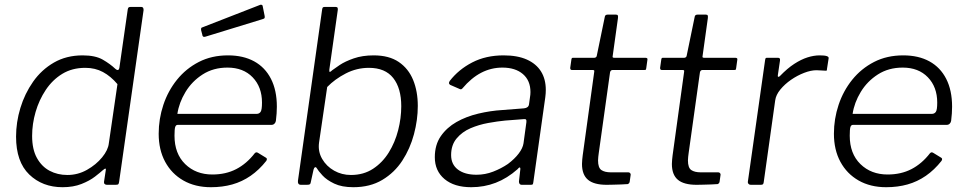

<svg xmlns="http://www.w3.org/2000/svg" viewBox="-20 -771 4032 801"><path d="M426 0Q420 0 416.5 -3.5Q413 -7 414 -13L421 -59Q423 -67 420 -67.5Q417 -68 409 -61Q398 -51 376 -34Q354 -17 320 -3.5Q286 10 241 10Q157 10 102 -43Q47 -96 47 -201Q47 -261 65 -320.5Q83 -380 118 -430Q153 -480 205 -510Q257 -540 325 -540Q378 -540 409 -522Q440 -504 461 -484Q469 -477 473.5 -479.5Q478 -482 479 -495L513 -732Q514 -738 516.5 -740Q519 -742 524 -742H570Q579 -742 579 -729L477 -13Q476 -5 473.5 -2.5Q471 0 462 0ZM470 -420Q442 -453 409.5 -470.5Q377 -488 336 -488Q281 -488 240 -463Q199 -438 171 -396Q143 -354 128.5 -304Q114 -254 114 -204Q114 -148 134 -112Q154 -76 187 -58.5Q220 -41 261 -41Q305 -41 343 -62.5Q381 -84 406 -114.5Q431 -145 434 -173Z M860 10Q794 10 745 -18Q696 -46 669 -96Q642 -146 642 -213Q642 -275 661.5 -333.5Q681 -392 718.5 -438.5Q756 -485 809.5 -512.5Q863 -540 931 -540Q995 -540 1040.5 -515Q1086 -490 1110.5 -442Q1135 -394 1135 -326Q1135 -312 1134 -297.5Q1133 -283 1131 -267Q1130 -260 1125 -255Q1120 -250 1112 -250H721Q714 -250 711 -241.5Q708 -233 708 -205Q708 -130 752.5 -86.5Q797 -43 866 -43Q922 -43 965.5 -65.5Q1009 -88 1043 -132Q1047 -136 1050.5 -135.5Q1054 -135 1057 -133L1088 -114Q1097 -110 1091 -100Q1061 -62 1025.5 -37.5Q990 -13 949 -1.5Q908 10 860 10ZM1051 -296Q1061 -296 1067 -304Q1073 -312 1073 -343Q1073 -408 1034 -448.5Q995 -489 929 -489Q870 -489 825.5 -460.5Q781 -432 754 -387.5Q727 -343 720 -296ZM1076 -745 1084 -705Q1085 -700 1084 -696.5Q1083 -693 1075 -691L837 -618Q831 -616 827.5 -618.5Q824 -621 824 -626L819 -645Q818 -655 822 -656L1066 -751Q1069 -752 1072.5 -750.5Q1076 -749 1076 -745Z M1236 0Q1228 0 1225 -4.5Q1222 -9 1223 -17L1324 -732Q1325 -738 1327 -740Q1329 -742 1334 -742H1381Q1387 -742 1388.5 -738Q1390 -734 1389 -728L1354 -481Q1353 -471 1356 -471Q1359 -471 1366 -478Q1375 -485 1397.5 -500Q1420 -515 1456 -527.5Q1492 -540 1539 -540Q1603 -540 1643.5 -512.5Q1684 -485 1703.5 -437.5Q1723 -390 1723 -329Q1723 -271 1707 -211Q1691 -151 1658.5 -101Q1626 -51 1575 -20.5Q1524 10 1454 10Q1406 10 1374.5 -5Q1343 -20 1325.5 -39Q1308 -58 1301 -70Q1298 -75 1294 -73Q1290 -71 1288 -63L1277 -13Q1276 -5 1273 -2.5Q1270 0 1260 0ZM1311 -176Q1306 -139 1324 -108Q1342 -77 1374 -59Q1406 -41 1444 -41Q1497 -41 1536.5 -67Q1576 -93 1602 -135Q1628 -177 1641 -227.5Q1654 -278 1654 -328Q1654 -403 1620.5 -445.5Q1587 -488 1519 -488Q1468 -488 1422.5 -464.5Q1377 -441 1345 -408Z M2139 -65Q2096 -27 2048 -8.5Q2000 10 1946 10Q1875 10 1834.5 -24Q1794 -58 1794 -115Q1794 -167 1819 -203Q1844 -239 1884.5 -262Q1925 -285 1975.5 -297Q2026 -309 2076 -312L2166 -319Q2185 -321 2187 -336L2191 -365Q2192 -370 2192.5 -376Q2193 -382 2193 -387Q2193 -435 2161.5 -462Q2130 -489 2076 -489Q2029 -489 1987.5 -467.5Q1946 -446 1909 -402Q1906 -399 1903.5 -398.5Q1901 -398 1897 -400L1858 -417Q1855 -419 1853.5 -422.5Q1852 -426 1856 -433Q1893 -481 1950 -510.5Q2007 -540 2081 -540Q2139 -540 2178 -522.5Q2217 -505 2237 -473Q2257 -441 2257 -396Q2257 -389 2256.5 -381.5Q2256 -374 2255 -366L2205 -11Q2204 -3 2202 -1.5Q2200 0 2193 0H2156Q2151 0 2148 -3.5Q2145 -7 2145 -14L2151 -67Q2150 -79 2139 -65ZM2176 -261Q2177 -269 2174.5 -272Q2172 -275 2165 -274L2087 -268Q2056 -265 2017 -258Q1978 -251 1943 -236Q1908 -221 1885 -193.5Q1862 -166 1862 -124Q1862 -85 1890.5 -63.5Q1919 -42 1968 -42Q2004 -42 2037.5 -55Q2071 -68 2099 -87Q2127 -108 2144 -130.5Q2161 -153 2164 -173Z M2511 0Q2458 0 2433 -21Q2408 -42 2408 -87Q2408 -96 2409 -105Q2410 -114 2411 -123L2459 -471Q2460 -476 2458.5 -477.5Q2457 -479 2452 -479H2366Q2358 -479 2359 -489L2364 -524Q2365 -528 2366.5 -529Q2368 -530 2372 -530H2460Q2464 -530 2467 -533Q2470 -536 2470 -540L2503 -700Q2504 -710 2515 -710H2550Q2556 -710 2557.5 -706.5Q2559 -703 2558 -695L2536 -537Q2535 -533 2536.5 -531.5Q2538 -530 2542 -530H2672Q2677 -530 2679.5 -528Q2682 -526 2681 -522L2676 -486Q2675 -481 2674 -480Q2673 -479 2667 -479H2536Q2527 -479 2525 -469L2478 -133Q2477 -124 2476 -117Q2475 -110 2475 -102Q2475 -71 2489 -61.5Q2503 -52 2529 -52H2602Q2606 -52 2609 -48.5Q2612 -45 2611 -41L2607 -13Q2606 -6 2599 -3Q2589 -2 2572 -1.5Q2555 -1 2538 -0.5Q2521 0 2511 0Z M2886 0Q2833 0 2808 -21Q2783 -42 2783 -87Q2783 -96 2784 -105Q2785 -114 2786 -123L2834 -471Q2835 -476 2833.5 -477.5Q2832 -479 2827 -479H2741Q2733 -479 2734 -489L2739 -524Q2740 -528 2741.5 -529Q2743 -530 2747 -530H2835Q2839 -530 2842 -533Q2845 -536 2845 -540L2878 -700Q2879 -710 2890 -710H2925Q2931 -710 2932.5 -706.5Q2934 -703 2933 -695L2911 -537Q2910 -533 2911.5 -531.5Q2913 -530 2917 -530H3047Q3052 -530 3054.5 -528Q3057 -526 3056 -522L3051 -486Q3050 -481 3049 -480Q3048 -479 3042 -479H2911Q2902 -479 2900 -469L2853 -133Q2852 -124 2851 -117Q2850 -110 2850 -102Q2850 -71 2864 -61.5Q2878 -52 2904 -52H2977Q2981 -52 2984 -48.5Q2987 -45 2986 -41L2982 -13Q2981 -6 2974 -3Q2964 -2 2947 -1.5Q2930 -1 2913 -0.5Q2896 0 2886 0Z M3112 0Q3106 0 3102.5 -4Q3099 -8 3100 -13L3172 -521Q3173 -527 3174.5 -528.5Q3176 -530 3181 -530H3225Q3230 -530 3232.5 -527.5Q3235 -525 3234 -518L3225 -457Q3224 -451 3227 -450.5Q3230 -450 3234 -454Q3265 -486 3293.5 -504.5Q3322 -523 3348.5 -531.5Q3375 -540 3400 -540Q3420 -540 3429 -537Q3438 -534 3437 -528L3430 -483Q3430 -478 3429 -477Q3428 -476 3425 -476Q3417 -476 3407.5 -477Q3398 -478 3386 -478Q3363 -478 3334.5 -467Q3306 -456 3280 -438Q3254 -420 3235.5 -397.5Q3217 -375 3214 -352L3166 -10Q3165 -4 3162.5 -2Q3160 0 3153 0H3112Z M3677 10Q3611 10 3562 -18Q3513 -46 3486 -96Q3459 -146 3459 -213Q3459 -275 3478.5 -333.5Q3498 -392 3535.5 -438.5Q3573 -485 3626.5 -512.5Q3680 -540 3748 -540Q3812 -540 3857.5 -515Q3903 -490 3927.5 -442Q3952 -394 3952 -326Q3952 -312 3951 -297.5Q3950 -283 3948 -267Q3947 -260 3942 -255Q3937 -250 3929 -250H3538Q3531 -250 3528 -241.5Q3525 -233 3525 -205Q3525 -130 3569.5 -86.5Q3614 -43 3683 -43Q3739 -43 3782.5 -65.5Q3826 -88 3860 -132Q3864 -136 3867.5 -135.5Q3871 -135 3874 -133L3905 -114Q3914 -110 3908 -100Q3878 -62 3842.5 -37.5Q3807 -13 3766 -1.5Q3725 10 3677 10ZM3868 -296Q3878 -296 3884 -304Q3890 -312 3890 -343Q3890 -408 3851 -448.5Q3812 -489 3746 -489Q3687 -489 3642.5 -460.5Q3598 -432 3571 -387.5Q3544 -343 3537 -296Z"/></svg>

Font: Libre Franklin Light
Style: Italic
Weight: 300
Italic angle: -8°
Designer: Pablo Impallari, Rodrigo Fuenzalida, Nhung Nguyen
Foundry: Impallari Type
Version: Version 3.000